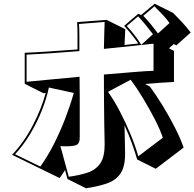

<svg xmlns="http://www.w3.org/2000/svg" viewBox="-20 -913 1046 1033"><path d="M718 -55Q705 -100 688 -146.5Q671 -193 650 -238L653 -90V-85Q653 -15 627.5 21.5Q602 58 555 74Q508 90 443 100L343 50L330 2Q323 13 316 23.5Q309 34 301 45L45 -80Q110 -149 156.5 -238.5Q203 -328 226 -413Q223 -413 219.5 -412.5Q216 -412 213 -412L113 -462V-629Q166 -631 240 -636Q314 -641 397 -647Q397 -688 397 -724.5Q397 -761 395 -794L554 -806L654 -756Q653 -736 652 -715Q651 -694 650 -671Q670 -673 688.5 -675Q707 -677 724 -679Q689 -729 648 -774L724 -839L739 -832L812 -893L912 -843Q937 -818 961 -792Q985 -766 1006 -738L929 -669L915 -676L889 -653L916 -639V-472Q886 -471 846.5 -468Q807 -465 760 -461L786 -448Q820 -402 855.5 -344Q891 -286 921 -227Q951 -168 968 -119L818 -5ZM892 -789Q876 -812 853.5 -835.5Q831 -859 811 -879L751 -828Q773 -805 793 -780.5Q813 -756 830 -733ZM803 -729Q784 -754 764 -778.5Q744 -803 723 -825L662 -773Q683 -751 703.5 -724.5Q724 -698 740 -672ZM543 -140Q542 -184 541 -245Q540 -306 539.5 -375Q539 -444 539 -512Q625 -519 695.5 -525Q766 -531 806 -532V-678Q766 -674 694 -666Q622 -658 539 -650Q540 -696 541 -732.5Q542 -769 543 -795L405 -784Q407 -756 407 -719Q407 -682 407 -638Q322 -631 246 -626Q170 -621 123 -619V-473L408 -500Q409 -444 409 -389.5Q409 -335 409 -291V-172Q409 -147 397 -136.5Q385 -126 338 -126Q331 -126 323 -126Q315 -126 305 -127L350 38Q408 30 451.5 15.5Q495 1 519 -33.5Q543 -68 543 -135ZM856 -172Q841 -217 811.5 -274Q782 -331 748 -387Q714 -443 683 -484L561 -419Q594 -373 625 -313.5Q656 -254 682 -191.5Q708 -129 724 -72ZM197 -17Q237 -73 270.5 -139Q304 -205 331 -275.5Q358 -346 377 -413L243 -442Q231 -384 205 -318.5Q179 -253 142 -191.5Q105 -130 61 -83Z"/></svg>

Font: Rampart One
Style: Regular
Weight: 400
Designer: Fontworks Inc.
Foundry: Fontworks Inc.
Version: Version 1.100